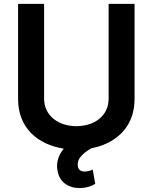

<svg xmlns="http://www.w3.org/2000/svg" viewBox="-20 -747 774 973"><path d="M383.2 206Q339.8 206 308.6 182.9Q277.3 159.8 270.6 112.2Q269.2 104 269.2 94.1Q269.2 48.3 302.9 6.4Q253.9 -1.4 211.5 -21.1Q169 -40.8 137.8 -72.4Q106.5 -104 89 -147.5Q71.4 -191.1 71.7 -246.4V-727.3H203.5V-249.6Q203.1 -215.6 216.1 -189.1Q229 -162.6 251.6 -144.5Q274.1 -126.4 304 -117Q333.8 -107.6 366.8 -107.6Q399.5 -107.6 429.3 -116.7Q459.2 -125.7 481.9 -143.6Q504.6 -161.6 517.8 -188.2Q530.9 -214.8 530.5 -249.6V-727.3H661.9V-246.4Q661.9 -210.6 654.5 -179.9Q647 -149.1 633.2 -123.4Q619.3 -97.7 600 -77.1Q580.6 -56.5 557.2 -40.8Q507.5 -7.8 443.2 4.3Q403.1 26.3 383.2 54.7Q373.9 69.2 373.9 86.6Q373.9 122.2 409.1 122.2Q431.5 122.2 449.9 112.2L462.7 184.7Q427.6 206 383.2 206Z"/></svg>

Font: Linik Sans SemiBold
Style: Regular
Weight: 600
Designer: Fonts by Rasmus Andersson / Changes by Cristiano Sobral with parts from Marc Monis
Foundry: rsms
Version: Version 3.020; ttfautohint (v1.6)